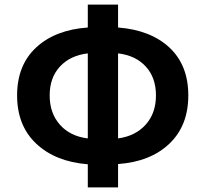

<svg xmlns="http://www.w3.org/2000/svg" viewBox="-20 -786 890 831"><path d="M360 25V-75Q220 -86 137 -164Q54 -242 54 -373Q54 -504 136.5 -580.5Q219 -657 360 -667V-766H491V-667Q632 -656 713.5 -580Q795 -504 795 -373Q795 -242 713 -164Q631 -86 491 -76V25ZM360 -187V-555Q284 -546 239.5 -498Q195 -450 195 -373Q195 -296 239.5 -246Q284 -196 360 -187ZM491 -555V-187Q566 -197 610.5 -246.5Q655 -296 655 -373Q655 -450 611 -498Q567 -546 491 -555Z"/></svg>

Font: Swei Fan Sans CJK TC
Style: Bold
Weight: 700
Version: Version 2.130